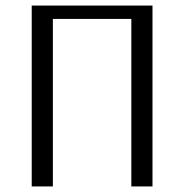

<svg xmlns="http://www.w3.org/2000/svg" viewBox="-20 -670 663 690"><path d="M94 0V-650H528V0H452V-602H170V0Z"/></svg>

Font: Arsenal
Style: Regular
Weight: 400
Designer: Andrij Shevchenko
Foundry: Stairsfor
Version: Version 2.001;PS 002.001;hotconv 1.0.88;makeotf.lib2.5.64775